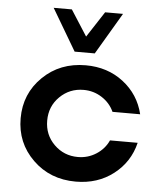

<svg xmlns="http://www.w3.org/2000/svg" viewBox="-54 -799 712 855"><g transform="rotate(5 302.5 -371.0)"><path d="M261.2 -566.2 151.2 -752.5H232.5L306.2 -637.5L381.2 -752.5H461.2L351.2 -566.2ZM316.2 10Q201.2 10 124.4 -65Q47.5 -140 47.5 -250Q47.5 -360 124.4 -435Q201.2 -510 316.2 -510Q413.8 -510 484.4 -455.6Q555 -401.2 576.2 -313.8H452.5Q435 -352.5 398.1 -376.2Q361.2 -400 316.2 -400Q253.8 -400 210 -356.9Q166.2 -313.8 166.2 -250Q166.2 -186.2 210 -143.1Q253.8 -100 316.2 -100Q361.2 -100 398.1 -123.8Q435 -147.5 452.5 -186.2H576.2Q555 -98.8 484.4 -44.4Q413.8 10 316.2 10Z"/></g></svg>

Font: Now Medium
Style: Regular
Weight: 500
Designer: Alfredo Marco Pradil
Foundry: Alfredo Marco Pradil
Version: Version 1.002;PS 001.002;hotconv 1.0.88;makeotf.lib2.5.64775